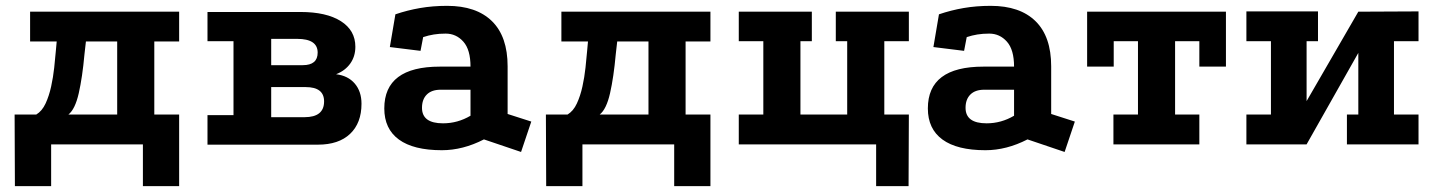

<svg xmlns="http://www.w3.org/2000/svg" viewBox="-20 -494 4922 657"><path d="M31 143 30 -102H104Q124 -114 136 -140Q148 -166 155 -198Q162 -230 165.5 -262.5Q169 -295 171 -319L174 -352H83V-454H593V-352H508V-102H593V143H469V0H155V143ZM214 -102H381V-352H274L269 -308Q262 -230 249.5 -175Q237 -120 214 -102Z M1008 -453Q1097 -453 1146.5 -421.5Q1196 -390 1196 -334Q1196 -301 1178.5 -276.5Q1161 -252 1130 -240Q1171 -235 1194 -208Q1217 -181 1217 -139Q1217 -73 1178 -36Q1139 1 1068 1H690V-100H779V-353H690V-453ZM1022 -93Q1089 -93 1089 -147Q1089 -196 1026 -196H908V-93ZM1016 -271Q1067 -271 1067 -314Q1067 -361 997 -361H908V-271Z M1636 -17Q1564 20 1492 20Q1395 20 1345 -16.5Q1295 -53 1295 -123Q1295 -266 1485 -266H1590Q1590 -324 1565.5 -351.5Q1541 -379 1505 -379Q1483 -379 1464.5 -376Q1446 -373 1428 -367L1419 -320L1314 -333L1333 -445Q1374 -459 1417.5 -466.5Q1461 -474 1510 -474Q1610 -474 1663.5 -421.5Q1717 -369 1717 -267V-104L1798 -78L1763 26ZM1488 -187Q1457 -187 1440.5 -170.5Q1424 -154 1424 -125Q1424 -72 1496 -72Q1546 -72 1590 -98V-187Z M1849 143 1848 -102H1922Q1942 -114 1954 -140Q1966 -166 1973 -198Q1980 -230 1983.5 -262.5Q1987 -295 1989 -319L1992 -352H1901V-454H2411V-352H2326V-102H2411V143H2287V0H1973V143ZM2032 -102H2199V-352H2092L2087 -308Q2080 -230 2067.5 -175Q2055 -120 2032 -102Z M2978 143V0H2508V-102H2592V-353H2508V-454H2758V-353H2719V-102H2879V-353H2840V-454H3090V-353H3006V-102H3090L3089 143Z M3496 -17Q3424 20 3352 20Q3255 20 3205 -16.5Q3155 -53 3155 -123Q3155 -266 3345 -266H3450Q3450 -324 3425.5 -351.5Q3401 -379 3365 -379Q3343 -379 3324.5 -376Q3306 -373 3288 -367L3279 -320L3174 -333L3193 -445Q3234 -459 3277.5 -466.5Q3321 -474 3370 -474Q3470 -474 3523.5 -421.5Q3577 -369 3577 -267V-104L3658 -78L3623 26ZM3348 -187Q3317 -187 3300.5 -170.5Q3284 -154 3284 -125Q3284 -72 3356 -72Q3406 -72 3450 -98V-187Z M3700 -454H4175V-266H4084V-353H4001V-102H4084V0H3790V-102H3874V-353H3791V-266H3700Z M4245 -455H4490V-353H4451V-148L4628 -454L4834 -455V-353H4750V-102H4834V0H4589V-102H4628V-313L4451 0H4245V-102H4329V-353H4245Z"/></svg>

Font: Podkova ExtraBold
Style: Regular
Weight: 800
Designer: Ilya Yudin
Foundry: Cyreal (www.cyreal.org)
Version: Version 2.103